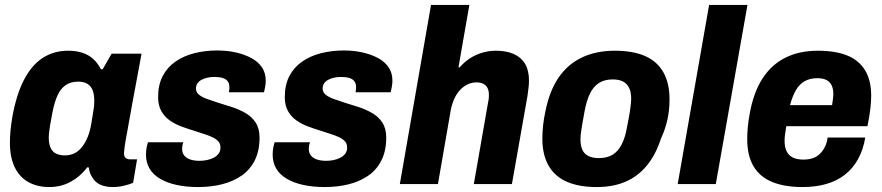

<svg xmlns="http://www.w3.org/2000/svg" viewBox="-20 -744 3565 776"><path d="M179 12Q130 12 94 -8.5Q58 -29 39 -69Q20 -109 20 -168Q20 -191 22.5 -217Q25 -243 30 -272Q46 -361 76.5 -420.5Q107 -480 152 -509.5Q197 -539 255 -539Q288 -539 313.5 -530.5Q339 -522 357 -505.5Q375 -489 388 -464H395L431 -527H552L528 -397Q522 -366 515.5 -330.5Q509 -295 503 -260.5Q497 -226 491.5 -197Q486 -168 483.5 -148.5Q481 -129 481 -125Q481 -112 487.5 -106Q494 -100 505 -100H534L518 -5Q501 2 479.5 7Q458 12 436 12Q407 12 385.5 2.5Q364 -7 352 -29Q347 -36 343.5 -46Q340 -56 339 -67L333 -68Q305 -31 266 -9.5Q227 12 179 12ZM243 -116Q264 -116 281 -124.5Q298 -133 311.5 -150Q325 -167 334.5 -190.5Q344 -214 349 -244Q354 -276 357 -293.5Q360 -311 360.5 -321Q361 -331 361 -337Q361 -362 354.5 -379Q348 -396 333.5 -405Q319 -414 296 -414Q266 -414 245.5 -400Q225 -386 212.5 -358.5Q200 -331 192 -290Q185 -255 182 -235.5Q179 -216 178 -205.5Q177 -195 177 -188Q177 -152 192.5 -134Q208 -116 243 -116Z M780 12Q733 12 694 3.5Q655 -5 627 -21.5Q599 -38 584.5 -62.5Q570 -87 570 -119Q570 -131 572 -144Q574 -157 578 -169H721Q718 -161 717 -154Q716 -147 716 -142Q716 -126 725 -115Q734 -104 750 -99Q766 -94 786 -94Q801 -94 816 -97Q831 -100 843.5 -106.5Q856 -113 863.5 -123Q871 -133 871 -148Q871 -163 862.5 -172.5Q854 -182 839.5 -189Q825 -196 806 -202Q787 -208 766 -215Q740 -223 714 -232.5Q688 -242 666.5 -257Q645 -272 632 -295Q619 -318 619 -351Q619 -401 637.5 -436.5Q656 -472 689 -495Q722 -518 765.5 -529Q809 -540 858 -540Q898 -540 933.5 -532Q969 -524 996.5 -509Q1024 -494 1039 -471.5Q1054 -449 1054 -418Q1054 -406 1051.5 -392.5Q1049 -379 1047 -371H905Q907 -381 907 -385.5Q907 -390 907 -393Q907 -407 900 -416Q893 -425 879.5 -429Q866 -433 846 -433Q831 -433 818 -430Q805 -427 794.5 -421.5Q784 -416 778 -407Q772 -398 772 -386Q772 -371 784.5 -361Q797 -351 817 -344Q837 -337 861 -329Q888 -321 917 -311.5Q946 -302 971.5 -287.5Q997 -273 1013 -249Q1029 -225 1029 -188Q1029 -134 1009.5 -95.5Q990 -57 955.5 -33.5Q921 -10 876.5 1Q832 12 780 12Z M1292 12Q1245 12 1206 3.5Q1167 -5 1139 -21.5Q1111 -38 1096.5 -62.5Q1082 -87 1082 -119Q1082 -131 1084 -144Q1086 -157 1090 -169H1233Q1230 -161 1229 -154Q1228 -147 1228 -142Q1228 -126 1237 -115Q1246 -104 1262 -99Q1278 -94 1298 -94Q1313 -94 1328 -97Q1343 -100 1355.5 -106.5Q1368 -113 1375.5 -123Q1383 -133 1383 -148Q1383 -163 1374.5 -172.5Q1366 -182 1351.5 -189Q1337 -196 1318 -202Q1299 -208 1278 -215Q1252 -223 1226 -232.5Q1200 -242 1178.5 -257Q1157 -272 1144 -295Q1131 -318 1131 -351Q1131 -401 1149.5 -436.5Q1168 -472 1201 -495Q1234 -518 1277.5 -529Q1321 -540 1370 -540Q1410 -540 1445.5 -532Q1481 -524 1508.5 -509Q1536 -494 1551 -471.5Q1566 -449 1566 -418Q1566 -406 1563.5 -392.5Q1561 -379 1559 -371H1417Q1419 -381 1419 -385.5Q1419 -390 1419 -393Q1419 -407 1412 -416Q1405 -425 1391.5 -429Q1378 -433 1358 -433Q1343 -433 1330 -430Q1317 -427 1306.5 -421.5Q1296 -416 1290 -407Q1284 -398 1284 -386Q1284 -371 1296.5 -361Q1309 -351 1329 -344Q1349 -337 1373 -329Q1400 -321 1429 -311.5Q1458 -302 1483.5 -287.5Q1509 -273 1525 -249Q1541 -225 1541 -188Q1541 -134 1521.5 -95.5Q1502 -57 1467.5 -33.5Q1433 -10 1388.5 1Q1344 12 1292 12Z M1596 0 1722 -724H1877L1833 -472H1838Q1856 -493 1879 -508Q1902 -523 1929 -531Q1956 -539 1984 -539Q2027 -539 2057 -525.5Q2087 -512 2102.5 -485.5Q2118 -459 2118 -418Q2118 -404 2116 -388.5Q2114 -373 2112 -357L2049 0H1895L1953 -332Q1955 -340 1955.5 -347Q1956 -354 1956 -360Q1956 -377 1950.5 -388Q1945 -399 1934 -405Q1923 -411 1906 -411Q1887 -411 1870 -403Q1853 -395 1839.5 -380.5Q1826 -366 1816.5 -345.5Q1807 -325 1802 -300L1750 0Z M2391 12Q2321 12 2272 -9Q2223 -30 2197.5 -74Q2172 -118 2172 -184Q2172 -210 2175 -237.5Q2178 -265 2184 -292Q2200 -375 2237 -429.5Q2274 -484 2331.5 -511.5Q2389 -539 2465 -539Q2537 -539 2586 -518Q2635 -497 2660.5 -453Q2686 -409 2686 -342Q2686 -298 2677 -258.5Q2668 -219 2651 -183Q2630 -118 2594 -74.5Q2558 -31 2508 -9.5Q2458 12 2391 12ZM2400 -105Q2434 -105 2456.5 -119Q2479 -133 2493.5 -162Q2508 -191 2515 -235Q2523 -274 2526 -295Q2529 -316 2530 -327Q2531 -338 2531 -345Q2531 -371 2523 -388Q2515 -405 2499 -414Q2483 -423 2456 -423Q2423 -423 2400.5 -408.5Q2378 -394 2364 -365Q2350 -336 2342 -291Q2335 -253 2331.5 -231.5Q2328 -210 2327 -199Q2326 -188 2326 -181Q2326 -156 2333.5 -139Q2341 -122 2358 -113.5Q2375 -105 2400 -105Z M2719 0 2846 -724H3001L2873 0Z M3223 12Q3151 12 3101 -8.5Q3051 -29 3025.5 -72Q3000 -115 3000 -182Q3000 -207 3002.5 -232.5Q3005 -258 3010 -284Q3025 -369 3061 -425.5Q3097 -482 3153.5 -510.5Q3210 -539 3286 -539Q3356 -539 3403.5 -520Q3451 -501 3476 -460.5Q3501 -420 3501 -357Q3501 -336 3498 -307.5Q3495 -279 3486 -234H3158Q3155 -217 3153 -202Q3151 -187 3151 -175Q3151 -150 3159 -133Q3167 -116 3184 -107.5Q3201 -99 3227 -99Q3248 -99 3264.5 -104.5Q3281 -110 3293 -121.5Q3305 -133 3313.5 -149.5Q3322 -166 3325 -188H3477Q3469 -139 3448 -101Q3427 -63 3395 -38Q3363 -13 3320 -0.5Q3277 12 3223 12ZM3173 -319H3343Q3345 -333 3346.5 -344.5Q3348 -356 3348 -364Q3348 -386 3340.5 -400.5Q3333 -415 3318.5 -421.5Q3304 -428 3283 -428Q3254 -428 3232.5 -416Q3211 -404 3197 -380Q3183 -356 3173 -319Z"/></svg>

Font: Archivo SemiCondensed ExtraBold
Style: Italic
Weight: 800
Width: 4
Italic angle: -10°
Designer: Hector Gatti
Foundry: Omnibus-Type
Version: Version 2.001